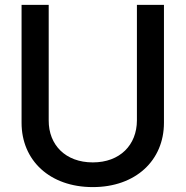

<svg xmlns="http://www.w3.org/2000/svg" viewBox="-20 -747 753 779"><path d="M535.5 -727.3V-258.2C535.2 -159.1 467 -88.1 356.5 -88.1C245.7 -88.1 177.2 -159.1 177.6 -258.2V-727.3H67.5V-248.9C67.5 -96.2 181.8 12.1 356.5 12.1C530.5 12.1 645.2 -96.2 645.2 -248.9V-727.3Z"/></svg>

Font: RED Number Medium
Style: Regular
Weight: 500
Designer: RED UED
Foundry: rsms
Version: Version 1.003;FEAKit 1.0